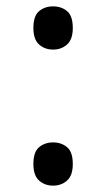

<svg xmlns="http://www.w3.org/2000/svg" viewBox="-20 -570 334 604"><path d="M147 -414Q121 -414 103 -430Q85 -446 85 -482Q85 -520 103 -535Q121 -550 147 -550Q173 -550 191 -535Q209 -520 209 -482Q209 -446 191 -430Q173 -414 147 -414ZM147 14Q121 14 103 -2Q85 -18 85 -54Q85 -92 103 -107Q121 -122 147 -122Q173 -122 191 -107Q209 -92 209 -54Q209 -18 191 -2Q173 14 147 14Z"/></svg>

Font: hexumalayalam05
Style: Book
Weight: 400
Designer: Jelle Bosma - Monotype Design Team
Foundry: Monotype Imaging Inc.
Version: Version 2.003